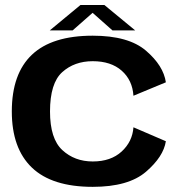

<svg xmlns="http://www.w3.org/2000/svg" viewBox="-20 -738 734 764"><path d="M349 5.5Q491 5.5 560.8 -54.5Q630.5 -114.5 640 -176L511 -231.5Q507 -174.5 464 -135Q421 -95.5 349 -95.5Q277 -95.5 228 -140.8Q179 -186 179 -294.5Q179 -407 227.5 -450.8Q276 -494.5 349 -494.5Q421.5 -494.5 464.2 -456.8Q507 -419 511 -357L640 -410.5Q630.5 -476.5 561 -536.2Q491.5 -596 349 -596Q187 -596 107 -520.2Q27 -444.5 27 -294.5Q27 -147.5 107 -71Q187 5.5 349 5.5ZM178 -617H269L348.5 -687L427.5 -617H518L395.5 -718H300Z"/></svg>

Font: Anybody SemiExpanded SemiBold
Style: Regular
Weight: 600
Width: 6
Designer: Tyler Finck
Foundry: Etcetera Type Company
Version: Version 1.113;gftools[0.9.25]